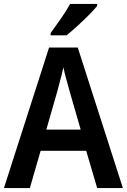

<svg xmlns="http://www.w3.org/2000/svg" viewBox="-20 -958 647 978"><path d="M475 0 419 -190H187L132 0H0L230 -716H376L606 0ZM335 -492Q328 -518 318 -553.5Q308 -589 303 -615Q299 -596 293 -572.5Q287 -549 281 -527.5Q275 -506 272 -493L216 -298H391ZM475 -928Q460 -909 432 -881Q404 -853 373.5 -825Q343 -797 319 -778H238V-790Q262 -823 290.5 -863.5Q319 -904 337 -938H475Z"/></svg>

Font: Noto Sans Telugu SemiCondensed SemiBold
Style: Regular
Weight: 600
Width: 4
Designer: Jelle Bosma - Monotype Design Team
Foundry: Monotype Imaging Inc.
Version: Version 2.005; ttfautohint (v1.8.4.7-5d5b)